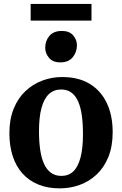

<svg xmlns="http://www.w3.org/2000/svg" viewBox="-20 -972 636 1002"><path d="M29 -276.5Q29 -350 51.5 -405Q74 -460 112.8 -496.5Q151.5 -533 201 -551.5Q250.5 -570 304.5 -570Q389.5 -570 448 -534.5Q506.5 -499 537.2 -434.5Q568 -370 568 -282.5Q568 -208 545.5 -152.8Q523 -97.5 484 -61Q445 -24.5 395.5 -6.8Q346 11 291.5 11Q228.5 11 179.5 -9.2Q130.5 -29.5 97 -67Q63.5 -104.5 46.2 -157.8Q29 -211 29 -276.5ZM300.5 -54Q337.5 -54 362.2 -77.2Q387 -100.5 400 -149Q413 -197.5 413 -272Q413 -326.5 407 -369.8Q401 -413 387.5 -443.2Q374 -473.5 352.2 -489.2Q330.5 -505 299 -505Q262 -505 236.2 -481.8Q210.5 -458.5 197 -410.2Q183.5 -362 183.5 -287Q183.5 -232 190 -188.8Q196.5 -145.5 210.5 -115.5Q224.5 -85.5 246.8 -69.8Q269 -54 300.5 -54ZM294 -646.5Q256 -646.5 236 -670Q216 -693.5 216 -723Q216 -758.5 237.8 -784.5Q259.5 -810.5 302.5 -810.5H303.5Q341.5 -810.5 361.5 -787.8Q381.5 -765 381.5 -736Q381.5 -700.5 359.8 -673.5Q338 -646.5 295 -646.5ZM457.5 -951.5V-864.5H140V-951.5Z"/></svg>

Font: Merriweather Light 18pt
Style: Bold
Weight: 700
Version: Version 2.100